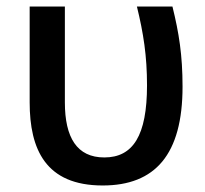

<svg xmlns="http://www.w3.org/2000/svg" viewBox="-20 -559 629 589"><path d="M295 10C456 10 540 -85 540 -293C540 -390 529 -458 509 -539H400C420 -457 431 -388 431 -297C431 -143 388 -76 300 -76C216 -76 179 -137 179 -245V-539H71V-245C71 -101 120 10 295 10Z"/></svg>

Font: Noto Sans Thai Medium
Style: Regular
Weight: 500
Designer: Monotype Design Team
Foundry: Monotype Imaging Inc.
Version: Version 1.901